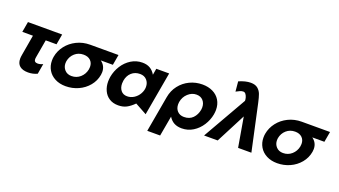

<svg xmlns="http://www.w3.org/2000/svg" viewBox="-70 -1363 3809 2158"><g transform="rotate(20 1834.5 -284.0)"><path d="M465 -521 443 -396H314L276 -178Q274 -164 274 -159Q274 -120 317 -120Q347 -120 379 -136L358 -13Q307 11 249 11Q184 11 149 -18Q114 -47 114 -106Q114 -124 119 -152L161 -396H34L56 -521Z M1033 -278Q1033 -262 1030 -244Q1017 -169 968.5 -110.5Q920 -52 849 -20Q778 12 698 12Q626 12 571 -16.5Q516 -45 486.5 -95Q457 -145 457 -207Q457 -233 461 -254Q474 -327 521 -388Q568 -449 641 -485Q714 -521 801 -521H1139L1117 -396H972Q1001 -376 1017 -346Q1033 -316 1033 -278ZM881 -254Q884 -271 884 -285Q884 -333 853.5 -362Q823 -391 770 -391Q709 -391 666 -353Q623 -315 612 -256Q610 -248 610 -231Q610 -184 640.5 -151Q671 -118 722 -118Q782 -118 825.5 -156.5Q869 -195 881 -254Z M1441 -404Q1492 -404 1522 -371Q1552 -338 1552 -289Q1552 -247 1529.5 -207Q1507 -167 1469 -142.5Q1431 -118 1387 -118Q1339 -118 1312.5 -151Q1286 -184 1286 -235Q1286 -252 1289 -270Q1300 -332 1340.5 -368Q1381 -404 1441 -404ZM1745 -521H1591L1578 -445Q1552 -489 1514.5 -511Q1477 -533 1423 -533Q1350 -533 1289 -495Q1228 -457 1188.5 -394.5Q1149 -332 1136 -260Q1131 -227 1131 -202Q1131 -143 1153.5 -94Q1176 -45 1220 -16.5Q1264 12 1327 12Q1384 12 1426 -10Q1468 -32 1513 -77L1653 0Z M2223 -262Q2225 -280 2225 -288Q2225 -338 2196 -370.5Q2167 -403 2116 -403Q2061 -403 2016 -362Q1971 -321 1960 -258Q1958 -249 1958 -231Q1958 -181 1987.5 -149.5Q2017 -118 2067 -118Q2133 -118 2172.5 -158.5Q2212 -199 2223 -262ZM2141 -533Q2211 -533 2265.5 -506.5Q2320 -480 2350 -430.5Q2380 -381 2380 -315Q2380 -293 2375 -261Q2362 -190 2322 -127.5Q2282 -65 2221 -27Q2160 11 2086 11Q2034 11 1996 -9Q1958 -29 1931 -72L1888 169H1734L1810 -261Q1824 -342 1872 -404Q1920 -466 1990.5 -499.5Q2061 -533 2141 -533Z M2352 0H2515L2698 -354L2759 0H2918L2798 -554Q2785 -614 2771.5 -650.5Q2758 -687 2728 -712Q2698 -737 2644 -737Q2582 -737 2504 -703L2515 -584Q2542 -599 2561 -607Q2580 -615 2599 -615Q2616 -615 2628 -599Q2640 -583 2646 -561Q2652 -539 2651 -524V-523Z M3563 -278Q3563 -262 3560 -244Q3547 -169 3498.5 -110.5Q3450 -52 3379 -20Q3308 12 3228 12Q3156 12 3101 -16.5Q3046 -45 3016.5 -95Q2987 -145 2987 -207Q2987 -233 2991 -254Q3004 -327 3051 -388Q3098 -449 3171 -485Q3244 -521 3331 -521H3669L3647 -396H3502Q3531 -376 3547 -346Q3563 -316 3563 -278ZM3411 -254Q3414 -271 3414 -285Q3414 -333 3383.5 -362Q3353 -391 3300 -391Q3239 -391 3196 -353Q3153 -315 3142 -256Q3140 -248 3140 -231Q3140 -184 3170.5 -151Q3201 -118 3252 -118Q3312 -118 3355.5 -156.5Q3399 -195 3411 -254Z"/></g></svg>

Font: Geom Bold
Style: Bold Italic
Weight: 700
Italic angle: -10°
Version: Version 1.102